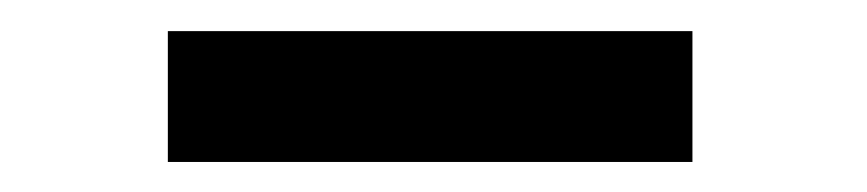

<svg xmlns="http://www.w3.org/2000/svg" viewBox="-20 -732 560 124"><path d="M427.2 -627.4H88.4V-711.9H427.2Z"/></svg>

Font: Vazir Black FD
Style: Black-FD
Weight: 900
Designer: Saber Rastikerdar
Foundry: Saber Rastikerdar
Version: Version 30.0.0